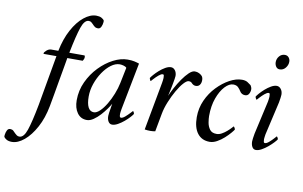

<svg xmlns="http://www.w3.org/2000/svg" viewBox="-209 -840 1958 1239"><g transform="rotate(10 770.5 -220.5)"><path d="M328 -669Q349 -669 362.5 -662Q376 -655 381 -645V-636Q380 -620 373 -605Q366 -590 352 -590Q339 -590 330.5 -596.5Q322 -603 314 -612Q309 -617 303 -622Q297 -627 286 -627Q258 -627 239.5 -573Q221 -519 198 -403H296Q299 -403 300 -399.5Q301 -396 301 -392Q301 -385 298.5 -379Q296 -373 292 -367H191Q191 -367 187.5 -345.5Q184 -324 177.5 -288Q171 -252 163.5 -209Q156 -166 148.5 -122.5Q141 -79 134 -42Q119 38 86 99Q53 160 12 194Q-29 228 -68 228Q-89 228 -102.5 220.5Q-116 213 -121 203Q-121 199 -121 195.5Q-121 192 -120 188Q-118 173 -111.5 160.5Q-105 148 -92 148Q-79 148 -71 155Q-63 162 -55 171Q-50 176 -43 181Q-36 186 -26 186Q3 186 21.5 132Q40 78 62 -38L120 -367H37Q35 -367 35 -370Q35 -378 49.5 -390.5Q64 -403 80 -403H126Q142 -483 174.5 -543Q207 -603 248 -636Q289 -669 328 -669Z M577 -425Q603 -425 621 -421Q639 -417 653 -412L593 -104Q592 -99 590 -85Q588 -71 589.5 -59.5Q591 -48 599 -48Q610 -48 625.5 -61.5Q641 -75 654 -89Q667 -103 668 -104Q670 -104 673.5 -97.5Q677 -91 677 -86Q673 -79 659.5 -64Q646 -49 627 -33Q608 -17 587.5 -5.5Q567 6 550 6Q534 6 525 -8.5Q516 -23 516 -45Q516 -51 518 -66Q520 -81 523 -97Q525 -111 526 -116.5Q527 -122 528 -127Q521 -114 505.5 -92Q490 -70 470 -48Q450 -26 427.5 -10.5Q405 5 384 5Q344 5 321 -27Q298 -59 298 -110Q298 -174 324.5 -231Q351 -288 393 -331.5Q435 -375 483.5 -400Q532 -425 577 -425ZM532 -386Q504 -386 475.5 -365Q447 -344 423 -308.5Q399 -273 384.5 -231Q370 -189 370 -147Q370 -101 382.5 -76.5Q395 -52 420 -52Q438 -52 459 -72Q480 -92 499.5 -124.5Q519 -157 534 -195Q549 -233 556 -268L577 -371Q570 -379 556 -382.5Q542 -386 532 -386Z M1017 -425Q1033 -425 1045.5 -418.5Q1058 -412 1065 -404Q1073 -394 1073 -377Q1073 -358 1064 -346Q1055 -334 1038 -334Q1022 -334 1009 -349Q1003 -356 989 -356Q976 -356 956 -334Q936 -312 915.5 -276Q895 -240 878 -198.5Q861 -157 854 -119L832 0Q816 3 799 3Q781 3 763 0L821 -315Q822 -320 823.5 -331.5Q825 -343 825 -347Q825 -348 825 -349Q825 -356 824 -363.5Q823 -371 816 -371Q806 -371 790 -357.5Q774 -344 761.5 -330Q749 -316 747 -314Q745 -314 741.5 -321.5Q738 -329 738 -333Q742 -340 755 -355Q768 -370 786 -386Q804 -402 824 -413.5Q844 -425 861 -425Q877 -425 888 -410.5Q899 -396 899 -374Q899 -368 896.5 -353Q894 -338 891 -322Q887 -298 883 -281Q879 -264 874 -240Q884 -264 901 -295.5Q918 -327 938.5 -356.5Q959 -386 979.5 -405.5Q1000 -425 1017 -425Z M1326 -425Q1349 -425 1362.5 -416.5Q1376 -408 1386 -400Q1388 -397 1391.5 -389.5Q1395 -382 1395 -374Q1395 -358 1387 -344Q1379 -330 1362 -330Q1339 -330 1327 -350Q1320 -362 1308.5 -373.5Q1297 -385 1276 -385Q1249 -385 1221.5 -355.5Q1194 -326 1175.5 -275Q1157 -224 1157 -158Q1157 -141 1161 -116Q1165 -91 1179 -71.5Q1193 -52 1224 -52Q1241 -52 1258 -61.5Q1275 -71 1290 -84Q1305 -97 1314.5 -107.5Q1324 -118 1325 -119Q1327 -119 1331.5 -112Q1336 -105 1336 -100Q1332 -93 1317.5 -76Q1303 -59 1282 -40Q1261 -21 1236.5 -7.5Q1212 6 1189 6Q1137 6 1108.5 -31.5Q1080 -69 1080 -137Q1080 -196 1103.5 -248Q1127 -300 1165 -339.5Q1203 -379 1245.5 -402Q1288 -425 1326 -425Z M1515 -315Q1516 -320 1517.5 -331.5Q1519 -343 1519 -347Q1519 -348 1519 -349Q1519 -356 1518 -363.5Q1517 -371 1510 -371Q1500 -371 1484 -357.5Q1468 -344 1455.5 -330Q1443 -316 1441 -314Q1439 -314 1435 -321.5Q1431 -329 1431 -333Q1435 -340 1448 -355Q1461 -370 1479 -386Q1497 -402 1517 -413.5Q1537 -425 1554 -425Q1570 -425 1581.5 -410.5Q1593 -396 1593 -374Q1593 -368 1591 -353Q1589 -338 1586 -322L1536 -104Q1535 -97 1533.5 -86.5Q1532 -76 1532 -72Q1532 -65 1533.5 -56.5Q1535 -48 1542 -48Q1553 -48 1568.5 -61.5Q1584 -75 1596.5 -89Q1609 -103 1610 -104Q1612 -104 1616 -97.5Q1620 -91 1620 -86Q1616 -79 1602 -64Q1588 -49 1569 -33Q1550 -17 1529.5 -5.5Q1509 6 1492 6Q1476 6 1467.5 -8.5Q1459 -23 1459 -45Q1459 -51 1461 -66Q1463 -81 1466 -97ZM1571 -631Q1587 -631 1596.5 -619.5Q1606 -608 1606 -592Q1606 -570 1591 -551.5Q1576 -533 1553 -533Q1537 -533 1528.5 -546Q1520 -559 1520 -575Q1520 -597 1534.5 -614Q1549 -631 1571 -631Z"/></g></svg>

Font: Amiri
Style: Italic
Weight: 400
Italic angle: 10°
Designer: Khaled Hosny
Version: Version 0.113